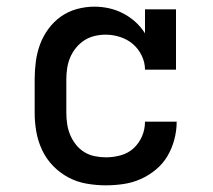

<svg xmlns="http://www.w3.org/2000/svg" viewBox="-20 -548 640 576"><path d="M298 8Q269 8 240 3Q211 -2 185.5 -15.5Q160 -29 139.5 -50Q119 -71 106.5 -97.5Q94 -124 89 -152.5Q84 -181 84 -210V-310Q84 -337 87.5 -363.5Q91 -390 100 -414.5Q109 -439 125 -461Q141 -483 163 -498.5Q185 -514 211 -521Q237 -528 263 -528Q286 -528 308 -523Q330 -518 350 -507.5Q370 -497 386.5 -482Q403 -467 415 -448V-520H508V-339H415Q415 -361 405 -381.5Q395 -402 378.5 -416Q362 -430 340.5 -437Q319 -444 297 -444Q280 -444 263.5 -440Q247 -436 233 -427Q219 -418 208 -404.5Q197 -391 190.5 -375.5Q184 -360 181.5 -343.5Q179 -327 179 -310V-210Q179 -193 181.5 -176Q184 -159 190.5 -143.5Q197 -128 207.5 -114.5Q218 -101 232.5 -92Q247 -83 264 -79.5Q281 -76 298 -76Q320 -76 342 -82Q364 -88 380.5 -103Q397 -118 406 -139Q415 -160 415 -183H510V-182Q510 -156 503 -129.5Q496 -103 482.5 -80Q469 -57 448 -39.5Q427 -22 402.5 -11Q378 0 351 4Q324 8 298 8Z"/></svg>

Font: Iosevka Etoile Medium
Style: Regular
Weight: 500
Designer: Belleve Invis
Foundry: Belleve Invis
Version: Version 22.1.2; ttfautohint (v1.8.4)